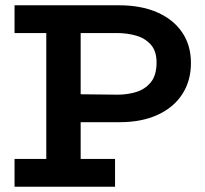

<svg xmlns="http://www.w3.org/2000/svg" viewBox="-20 -706 776 726"><path d="M242 -244V-350L426 -348Q461 -348 494.5 -358Q528 -368 550 -394.5Q572 -421 572 -470Q572 -513 550 -537.5Q528 -562 494 -571.5Q460 -581 423 -581H35V-686H431Q513 -686 574 -659.5Q635 -633 668.5 -584Q702 -535 702 -468Q702 -400 669 -349.5Q636 -299 575.5 -271.5Q515 -244 433 -244ZM35 0V-105H415V0ZM155 -58V-630H285V-58Z"/></svg>

Font: BioRhyme
Style: Bold
Weight: 700
Designer: Aoife Mooney
Foundry: Aoife Mooney Type
Version: Version 1.600;gftools[0.9.33]